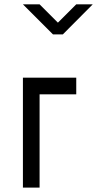

<svg xmlns="http://www.w3.org/2000/svg" viewBox="-20 -853 482 873"><path d="M84.2 0V-500H326.7V-424.2H160V0ZM401.7 -833.3Q319.2 -750 265.8 -696.7H220.8L84.2 -833.3H160L243.3 -750L326.7 -833.3Z"/></svg>

Font: 0xA000-Squarish
Style: Squareish
Weight: 400
Version: Version 0.1